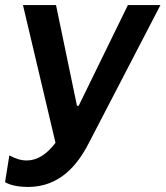

<svg xmlns="http://www.w3.org/2000/svg" viewBox="-38 -540 656 761"><path d="M73 201C199 201 269 114 313 29L598 -520H469L274 -121H267L184 -520H53L182 26C148 71 110 96 68 96C43 96 22 88 -1 76L-18 182C7 197 46 201 73 201Z"/></svg>

Font: Fixel Display 20240404 SemiBold
Style: Italic
Weight: 600
Italic angle: -10°
Designer: AlfaBravo + MacPaw
Foundry: Kyrylo Tkachov, Marchela Mozhyna, Serhii Makarenko, Maria Weinstein, Zakhar Kryvoshyya
Version: Version 1.211;Glyphs 3.2 (3225)